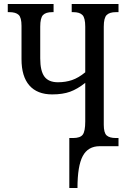

<svg xmlns="http://www.w3.org/2000/svg" viewBox="-20 -734 643 964"><path d="M328 -41H347Q383 -41 395.5 -58Q408 -75 408 -124V-318Q369 -287 332 -273.5Q295 -260 242 -260Q167 -260 127.5 -305Q88 -350 88 -437V-604Q88 -646 73.5 -659.5Q59 -673 27 -673H19V-714H249V-673H242Q210 -673 196 -658.5Q182 -644 182 -600V-441Q182 -378 203 -349.5Q224 -321 271 -321Q309 -321 341.5 -332Q374 -343 408 -371V-600Q408 -644 394 -658.5Q380 -673 348 -673H340V-714H575V-673H562Q530 -673 515.5 -658.5Q501 -644 501 -600V-108Q501 -67 515.5 -54Q530 -41 562 -41H575V0H481Q422 0 395.5 49.5Q369 99 369 210H328Z"/></svg>

Font: Noto Serif Cond
Style: Regular
Weight: 400
Width: 3
Designer: Monotype Design Team
Foundry: Monotype Imaging Inc.
Version: Version 1.001